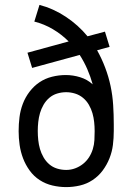

<svg xmlns="http://www.w3.org/2000/svg" viewBox="-20 -755 540 783"><path d="M250 8Q222 8 194 1.5Q166 -5 142 -20.5Q118 -36 101 -59.5Q84 -83 74 -109.5Q64 -136 60 -164Q56 -192 56 -220Q56 -249 59.5 -277Q63 -305 73 -331.5Q83 -358 100.5 -381Q118 -404 141 -419.5Q164 -435 192 -442Q220 -449 248 -449Q278 -449 307 -440Q336 -431 358 -411Q349 -443 336 -473Q323 -503 305 -531L111 -478L92 -540L260 -586Q231 -615 195.5 -636Q160 -657 120 -667L141 -735Q198 -720 248.5 -686.5Q299 -653 337 -607L408 -626L427 -564L376 -550Q395 -516 409 -479Q423 -442 431 -404Q439 -366 441.5 -326.5Q444 -287 444 -248V-221Q444 -192 440.5 -164Q437 -136 426.5 -109.5Q416 -83 399 -60Q382 -37 358 -21Q334 -5 306 1.5Q278 8 250 8ZM250 -62Q269 -62 286.5 -68.5Q304 -75 318.5 -86.5Q333 -98 343 -113.5Q353 -129 358.5 -147Q364 -165 365 -183.5Q366 -202 366 -220Q366 -239 364 -257.5Q362 -276 357 -293.5Q352 -311 342.5 -327.5Q333 -344 318.5 -356Q304 -368 286 -373.5Q268 -379 250 -379Q231 -379 213 -373.5Q195 -368 181 -356Q167 -344 157.5 -327.5Q148 -311 143 -293.5Q138 -276 136 -257.5Q134 -239 134 -221Q134 -202 136 -183.5Q138 -165 143 -147.5Q148 -130 157.5 -113.5Q167 -97 181 -85Q195 -73 213 -67.5Q231 -62 250 -62Z"/></svg>

Font: Iosevka Term
Style: Regular
Weight: 400
Monospace: yes
Designer: Belleve Invis
Foundry: Belleve Invis
Version: Version 30.0.1